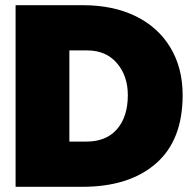

<svg xmlns="http://www.w3.org/2000/svg" viewBox="-20 -719 743 739"><path d="M40 -699H299Q415 -699 501.5 -657Q588 -615 635.5 -536.5Q683 -458 683 -353Q683 -179 580 -89.5Q477 0 297 0H40ZM312 -174Q389 -174 430.5 -222Q472 -270 472 -353Q472 -427 430 -476Q388 -525 315 -525H247V-174Z"/></svg>

Font: Prompt ExtraBold
Style: Regular
Weight: 800
Designer: Katatrad Team
Foundry: CadsonDemak
Version: Version 1.001